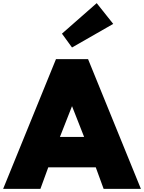

<svg xmlns="http://www.w3.org/2000/svg" viewBox="-54 -1201 916 1221"><path d="M302 -825H506L842 0H605L555 -137H253L203 0H-34ZM327 -330H481L404 -526ZM340 -987 561 -1181 666 -1049 404 -899Z"/></svg>

Font: Spartan MB
Style: Regular
Weight: 900
Designer: Matt Bailey
Foundry: Matt Bailey
Version: Version 001.001